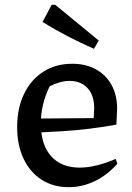

<svg xmlns="http://www.w3.org/2000/svg" viewBox="-20 -766 546 795"><path d="M265 9Q200 9 152 -22Q104 -53 77.5 -109Q51 -165 51 -240Q51 -317 79 -376Q107 -435 158.5 -468.5Q210 -502 279 -502Q335 -502 377 -479Q419 -456 442 -414Q465 -372 465 -316L462 -250Q401 -239 346.5 -232.5Q292 -226 235.5 -222.5Q179 -219 113 -216L114 -275L368 -277L370 -319Q370 -371 342.5 -401Q315 -431 268 -431Q248 -431 227 -425Q206 -419 186 -409Q168 -373 158.5 -334Q149 -295 149 -256Q149 -167 191.5 -119.5Q234 -72 310 -72Q375 -72 459 -108L466 -88Q423 -40 371.5 -15.5Q320 9 265 9ZM369 -564Q314 -588 261 -615.5Q208 -643 156 -675L194 -746H209L389 -598Z"/></svg>

Font: Piazzolla Thin SemiBold
Style: Regular
Weight: 600
Version: Version 2.005